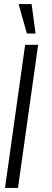

<svg xmlns="http://www.w3.org/2000/svg" viewBox="-20 -919 254 939"><path d="M4.5 0 103 -700H166.5L68 0ZM71 -899H134.5L154 -755H111.5Z"/></svg>

Font: Urbanist Light
Style: Italic
Weight: 300
Italic angle: -8°
Designer: Corey Hu
Foundry: Corey Hu
Version: Version 1.330; ttfautohint (v1.8.4.7-5d5b)